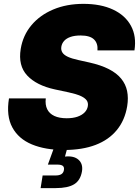

<svg xmlns="http://www.w3.org/2000/svg" viewBox="-20 -757 710 981"><path d="M307.6 9.3Q211.9 9.3 143.3 -19Q74.7 -47.4 43 -106Q11.2 -164.6 25.9 -254.4H213.9Q210 -221.7 221.2 -199Q232.4 -176.3 257.6 -164.6Q282.7 -152.8 320.8 -152.8Q352.5 -152.8 375.5 -160.6Q398.4 -168.5 412.1 -182.4Q425.8 -196.3 428.7 -214.4Q431.6 -231.4 423.1 -243.9Q414.6 -256.3 392.1 -266.6Q369.6 -276.9 330.6 -285.2L259.8 -300.3Q166 -320.8 118.9 -371.3Q71.8 -421.9 85.9 -507.3Q97.2 -576.2 140.4 -627.9Q183.6 -679.7 252 -708.5Q320.3 -737.3 406.2 -737.3Q495.1 -737.3 557.6 -708Q620.1 -678.7 649.2 -625Q678.2 -571.3 667 -499.5H478Q481 -535.6 460.2 -555.7Q439.5 -575.7 391.6 -575.7Q361.3 -575.7 340.3 -568.4Q319.3 -561 307.9 -548.3Q296.4 -535.6 293.5 -519Q290.5 -502 298.6 -489Q306.6 -476.1 326.7 -466.8Q346.7 -457.5 380.4 -450.2L437.5 -437.5Q496.1 -424.3 536.1 -403.8Q576.2 -383.3 599.1 -355.2Q622.1 -327.1 629.4 -292Q636.7 -256.8 629.9 -214.8Q618.2 -143.1 577.1 -92.8Q536.1 -42.5 468.3 -16.6Q400.4 9.3 307.6 9.3ZM187.5 204.1 197.8 139.6H262.7Q283.2 139.6 293.7 132.8Q304.2 126 306.6 111.8Q309.1 97.2 301 90.6Q293 84 272.5 84H224.6L262.2 -19.5H327.1L323.7 0L312 43Q357.9 38.1 381.3 59.3Q404.8 80.6 398.9 118.2Q391.1 164.6 359.1 184.3Q327.1 204.1 264.6 204.1Z"/></svg>

Font: Inter 16pt Black
Style: Italic
Weight: 900
Italic angle: -9.3988°
Version: Version 4.001;git-66647c0bb